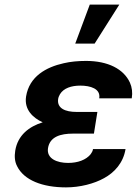

<svg xmlns="http://www.w3.org/2000/svg" viewBox="-20 -802 593 832"><path d="M46 -149C42 -124 44 -101 54 -82C84 -21 164 10 266 10C327 10 388 -6 431 -30C475 -54 514 -95 524 -156H383C382 -148 378 -141 373 -134C353 -109 317 -96 275 -96C228 -96 181 -114 188 -160C196 -210 243 -223 296 -223H387L402 -317H311C264 -317 226 -332 232 -373C233 -380 236 -387 240 -394C256 -420 289 -431 328 -431C371 -431 417 -418 410 -376H551C555 -401 552 -424 543 -444C516 -503 448 -538 353 -538C318 -538 286 -535 256 -528C180 -511 107 -471 93 -384C84 -327 123 -291 165 -272C107 -254 57 -217 46 -149ZM306 -613H390L497 -782H369Z"/></svg>

Font: Asimov Pro
Style: BdObl
Weight: 700
Designer: Google
Version: Version 2.000980; 2014